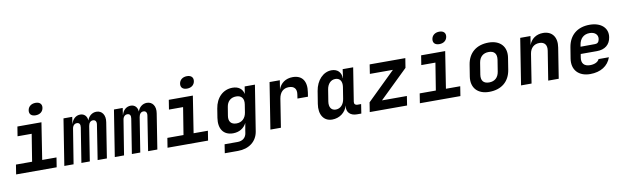

<svg xmlns="http://www.w3.org/2000/svg" viewBox="-52 -1427 7305 2248"><g transform="rotate(-10 3600.0 -303.0)"><path d="M376 -642C426 -642 462 -669 469 -714C476 -758 449 -786 399 -786C348 -786 312 -758 305 -714C298 -669 325 -642 376 -642ZM30 0H512L530 -114H360L428 -550H142L124 -437H292L240 -114H48Z M603 0H713L779 -410C784 -446 805 -468 834 -468C864 -468 877 -446 871 -410L806 0H906L971 -410C977 -446 996 -468 1025 -468C1055 -468 1069 -446 1063 -410L999 0H1109L1175 -419C1189 -502 1149 -560 1082 -560C1031 -560 989 -526 973 -475C970 -526 939 -560 890 -560C839 -560 798 -524 784 -470H782L794 -550H690Z M1203 0H1313L1379 -410C1384 -446 1405 -468 1434 -468C1464 -468 1477 -446 1471 -410L1406 0H1506L1571 -410C1577 -446 1596 -468 1625 -468C1655 -468 1669 -446 1663 -410L1599 0H1709L1775 -419C1789 -502 1749 -560 1682 -560C1631 -560 1589 -526 1573 -475C1570 -526 1539 -560 1490 -560C1439 -560 1398 -524 1384 -470H1382L1394 -550H1290Z M2176 -642C2226 -642 2262 -669 2269 -714C2276 -758 2249 -786 2199 -786C2148 -786 2112 -758 2105 -714C2098 -669 2125 -642 2176 -642ZM1830 0H2312L2330 -114H2160L2228 -550H1942L1924 -437H2092L2040 -114H1848Z M2479 180H2636C2768 180 2861 108 2880 -8L2966 -550H2844L2830 -463C2818 -524 2772 -560 2700 -560C2588 -560 2503 -478 2483 -350L2466 -243C2446 -113 2504 -33 2616 -33C2689 -33 2746 -67 2777 -128L2762 -44L2757 -11C2749 43 2709 76 2650 76H2495ZM2676 -140C2611 -140 2581 -179 2591 -244L2608 -348C2618 -413 2660 -452 2725 -452C2788 -452 2819 -412 2809 -344L2794 -248C2783 -180 2738 -140 2676 -140Z M3053 0H3178L3231 -337C3243 -410 3285 -452 3351 -452C3415 -452 3446 -416 3435 -349L3428 -303H3553L3561 -355C3581 -484 3528 -560 3416 -560C3332 -560 3269 -515 3245 -442L3262 -550H3140Z M3787 10C3875 10 3947 -44 3970 -126L3969 -117C3958 -48 4003 0 4081 0H4134L4151 -110H4106C4082 -110 4067 -126 4071 -151L4134 -550H4009L3995 -445H3993C3992 -516 3948 -560 3878 -560C3779 -560 3696 -474 3676 -349L3652 -200C3632 -76 3686 10 3787 10ZM3849 -98C3795 -98 3768 -140 3778 -206L3800 -344C3810 -410 3850 -452 3904 -452C3958 -452 3986 -410 3976 -344L3954 -206C3944 -140 3903 -98 3849 -98Z M4234 0H4678L4695 -110H4399L4736 -437L4754 -550H4330L4313 -440H4587L4252 -113Z M5176 -642C5226 -642 5262 -669 5269 -714C5276 -758 5249 -786 5199 -786C5148 -786 5112 -758 5105 -714C5098 -669 5125 -642 5176 -642ZM4830 0H5312L5330 -114H5160L5228 -550H4942L4924 -437H5092L5040 -114H4848Z M5654 10C5800 10 5895 -69 5917 -206L5939 -345C5960 -474 5883 -560 5745 -560C5599 -560 5504 -481 5482 -344L5460 -206C5440 -76 5516 10 5654 10ZM5672 -99C5605 -99 5575 -137 5585 -206L5607 -344C5618 -413 5661 -451 5727 -451C5794 -451 5824 -413 5814 -344L5792 -206C5781 -137 5738 -99 5672 -99Z M6033 0H6158L6212 -344C6223 -413 6267 -452 6330 -452C6390 -452 6422 -414 6411 -346L6356 0H6481L6538 -361C6558 -482 6500 -560 6392 -560C6311 -560 6249 -516 6225 -445L6242 -550H6120Z M6855 10C6979 10 7069 -47 7103 -146H6980C6966 -112 6923 -93 6871 -93C6801 -93 6765 -132 6779 -206L6785 -241H6979C7072 -241 7134 -289 7147 -377C7164 -485 7081 -560 6946 -560C6800 -560 6703 -480 6680 -340L6659 -210C6637 -78 6716 10 6855 10ZM6798 -325 6801 -344C6812 -420 6858 -464 6930 -464C6992 -464 7030 -428 7022 -376C7016 -339 6997 -326 6971 -326Z"/></g></svg>

Font: JetBrains Mono
Style: Bold Italic
Weight: 558
Italic angle: -9°
Monospace: yes
Designer: Philipp Nurullin, Konstantin Bulenkov
Foundry: JetBrains
Version: Version 2.305